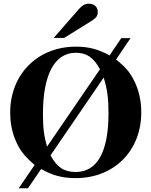

<svg xmlns="http://www.w3.org/2000/svg" viewBox="-20 -943 818 1037"><path d="M270 -738H326L468 -826C500 -846 508 -856 508 -879C508 -905 489 -923 460 -923C440 -923 424 -914 407 -895ZM685 -737H635L572 -644C508 -678 458 -691 390 -691C183 -691 35 -542 35 -335C35 -285 43 -239 60 -195C84 -135 108 -103 167 -52L81 74H131L202 -30C265 5 317 19 389 19C596 19 743 -128 743 -336C743 -401 729 -462 700 -516C678 -557 658 -580 607 -622ZM234 -151C217 -211 212 -254 212 -328C212 -540 275 -658 389 -658C448 -658 485 -633 520 -569ZM540 -524C560 -459 566 -411 566 -331C566 -123 505 -14 389 -14C326 -14 287 -40 253 -104Z"/></svg>

Font: XITS Math
Style: Bold
Weight: 700
Designer: MicroPress Inc., with final additions and corrections provided by Coen Hoffman, Elsevier (retired)
Version: Version 1.105